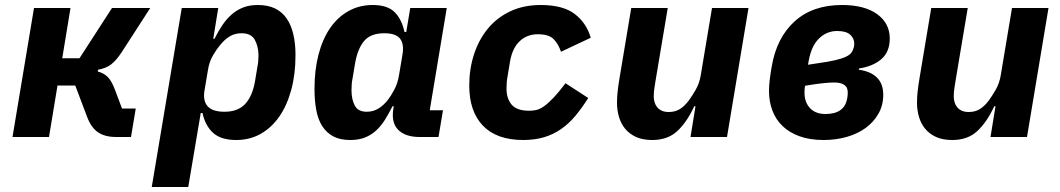

<svg xmlns="http://www.w3.org/2000/svg" viewBox="-20 -548 4240 768"><path d="M116 -516H262L229 -315H298L428 -516H581L466 -338Q444 -305 424 -290Q404 -275 372 -269L371 -262Q395 -256 411 -240Q427 -224 441 -186L468 -114H523L504 0H445Q400 0 372.5 -18.5Q345 -37 329 -79L281 -206H210L176 0H30Z M707 -516H853L833 -393H838Q853 -423 869.5 -447.5Q886 -472 906.5 -490Q927 -508 952.5 -518Q978 -528 1011 -528Q1052 -528 1080.5 -514Q1109 -500 1127 -473.5Q1145 -447 1153.5 -410Q1162 -373 1162 -328Q1162 -251 1145 -188.5Q1128 -126 1097 -81.5Q1066 -37 1022.5 -12.5Q979 12 925 12Q864 12 832.5 -16.5Q801 -45 790 -96H783L733 200H587ZM878 -101Q932 -101 961 -132.5Q990 -164 1000 -223L1010 -283Q1012 -292 1013 -303.5Q1014 -315 1014 -328Q1013 -365 998.5 -390Q984 -415 946 -415Q919 -415 898 -402Q877 -389 859 -366Q847 -352 832 -326.5Q817 -301 812 -269L798 -186Q791 -145 810.5 -123Q830 -101 878 -101Z M1381 12Q1340 12 1313 -2.5Q1286 -17 1269 -43.5Q1252 -70 1245 -108Q1238 -146 1238 -193Q1238 -268 1254 -329.5Q1270 -391 1300 -435Q1330 -479 1373.5 -503.5Q1417 -528 1471 -528Q1530 -528 1558.5 -499.5Q1587 -471 1598 -420H1605L1621 -516H1767L1699 -107H1752L1734 0H1659Q1602 0 1573.5 -28Q1545 -56 1553 -110L1555 -123H1550Q1535 -93 1519.5 -68.5Q1504 -44 1484.5 -26Q1465 -8 1440 2Q1415 12 1381 12ZM1447 -101Q1473 -101 1494 -114Q1515 -127 1532 -149Q1543 -163 1557 -189Q1571 -215 1576 -247L1590 -330Q1597 -371 1580.5 -393Q1564 -415 1517 -415Q1462 -415 1436 -383.5Q1410 -352 1400 -293L1390 -233Q1388 -224 1387 -212.5Q1386 -201 1386 -187Q1386 -151 1399 -126Q1412 -101 1447 -101Z M2073 12Q1967 12 1912 -45Q1857 -102 1857 -206Q1857 -272 1876 -330.5Q1895 -389 1931 -433Q1967 -477 2020.5 -502.5Q2074 -528 2143 -528Q2232 -528 2279 -492Q2326 -456 2343 -397L2224 -341Q2213 -373 2194 -392Q2175 -411 2131 -411Q2088 -411 2058.5 -383Q2029 -355 2020 -301L2010 -241Q2008 -232 2007 -219Q2006 -206 2006 -194Q2006 -154 2026.5 -129.5Q2047 -105 2097 -105Q2113 -105 2127 -108.5Q2141 -112 2157.5 -124Q2174 -136 2194.5 -157.5Q2215 -179 2242 -215L2333 -156Q2307 -115 2281 -84Q2255 -53 2224 -31.5Q2193 -10 2156 1Q2119 12 2073 12Z M2762 -123H2757Q2728 -60 2689.5 -24Q2651 12 2589 12Q2551 12 2524.5 0Q2498 -12 2481 -32.5Q2464 -53 2456 -80Q2448 -107 2448 -137Q2448 -159 2450.5 -182Q2453 -205 2459 -241L2505 -516H2651L2602 -224Q2600 -210 2597.5 -195Q2595 -180 2595 -161Q2595 -151 2598 -140Q2601 -129 2608 -120Q2615 -111 2626.5 -105.5Q2638 -100 2655 -100Q2681 -100 2700 -112Q2719 -124 2736 -147Q2747 -162 2762.5 -188.5Q2778 -215 2783 -247L2828 -516H2974L2888 0H2742Z M3275 12Q3219 12 3178 -3Q3137 -18 3110 -44Q3083 -70 3069.5 -106Q3056 -142 3056 -184Q3056 -205 3059 -229.5Q3062 -254 3067 -283Q3087 -398 3159 -463Q3231 -528 3348 -528Q3438 -528 3488.5 -491.5Q3539 -455 3539 -394Q3539 -341 3506 -312Q3473 -283 3416 -274L3415 -269Q3462 -263 3487.5 -238Q3513 -213 3513 -169Q3513 -127 3494 -93.5Q3475 -60 3443 -36.5Q3411 -13 3367.5 -0.5Q3324 12 3275 12ZM3282 -92Q3359 -92 3369 -156Q3370 -161 3370.5 -166Q3371 -171 3371 -179Q3371 -199 3357 -208.5Q3343 -218 3318 -218Q3301 -218 3280 -216Q3259 -214 3232 -210L3200 -205Q3199 -199 3198.5 -192Q3198 -185 3198 -177Q3198 -139 3220 -115.5Q3242 -92 3282 -92ZM3251 -295Q3295 -301 3322 -307.5Q3349 -314 3364.5 -321.5Q3380 -329 3386 -338Q3392 -347 3395 -358Q3397 -366 3397 -374Q3397 -394 3381 -409Q3365 -424 3329 -424Q3287 -424 3256.5 -394.5Q3226 -365 3215 -306L3212 -289Z M3962 -123H3957Q3928 -60 3889.5 -24Q3851 12 3789 12Q3751 12 3724.5 0Q3698 -12 3681 -32.5Q3664 -53 3656 -80Q3648 -107 3648 -137Q3648 -159 3650.5 -182Q3653 -205 3659 -241L3705 -516H3851L3802 -224Q3800 -210 3797.5 -195Q3795 -180 3795 -161Q3795 -151 3798 -140Q3801 -129 3808 -120Q3815 -111 3826.5 -105.5Q3838 -100 3855 -100Q3881 -100 3900 -112Q3919 -124 3936 -147Q3947 -162 3962.5 -188.5Q3978 -215 3983 -247L4028 -516H4174L4088 0H3942Z"/></svg>

Font: IBM Plex Mono
Style: Bold Italic
Weight: 700
Italic angle: -9°
Monospace: yes
Designer: Mike Abbink, Paul van der Laan, Pieter van Rosmalen
Foundry: Bold Monday
Version: Version 2.3